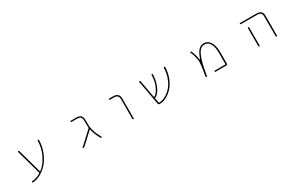

<svg xmlns="http://www.w3.org/2000/svg" viewBox="189 -1916 5123 3333"><g transform="rotate(-30 2750.0 -250.0)"><path d="M277.3 29.3Q371.1 25.4 454.1 -30.3Q457 -32.2 456.1 -37.1L317.4 -531.2Q316.4 -536.1 319.3 -540Q322.3 -543.9 327.1 -543.9Q340.8 -543.9 344.7 -531.2L478.5 -50.8Q479.5 -45.9 483.4 -48.8L485.4 -50.8Q579.1 -120.1 645.5 -252.9Q708 -377.9 710.9 -531.2Q710.9 -537.1 714.8 -540.5Q718.8 -543.9 724.1 -543.9Q729.5 -543.9 732.9 -540.5Q736.3 -537.1 736.3 -531.2Q736.3 -418 694.3 -305.7Q652.3 -192.4 585.4 -114.7Q518.6 -37.1 434.6 8.8Q359.4 50.8 277.3 55.7Q277.3 55.7 277.3 55.7Q272.5 55.7 268.6 51.8Q264.6 47.9 264.6 43Q264.6 38.1 268.6 34.2Q272.5 30.3 277.3 29.3Z M1698.2 -23.4Q1683.6 -23.4 1676.8 -36.1Q1611.3 -156.2 1596.7 -242.2L1595.7 -246.1Q1594.7 -251 1591.8 -248L1362.3 -36.1Q1348.6 -23.4 1330.1 -23.4Q1325.2 -23.4 1323.2 -28.3Q1322.3 -30.3 1322.3 -32.2Q1322.3 -34.2 1324.2 -36.1L1585.9 -278.3Q1588.9 -281.2 1587.9 -286.1Q1584 -319.3 1584 -358.4V-432.6Q1584 -479.5 1562 -499.5Q1540 -519.5 1488.3 -519.5H1382.8Q1377 -519.5 1373.5 -522.9Q1370.1 -526.4 1370.1 -531.2Q1370.1 -536.1 1373.5 -540Q1377 -543.9 1382.8 -543.9H1488.3Q1548.8 -543.9 1578.6 -516.6Q1608.4 -489.3 1608.4 -432.6V-358.4Q1608.4 -279.3 1630.9 -203.1Q1651.4 -133.8 1706.1 -36.1Q1707 -34.2 1707 -32.2Q1707 -30.3 1705.1 -27.3Q1703.1 -23.4 1698.2 -23.4Z M2323.2 -36.1V-432.6Q2323.2 -479.5 2299.8 -499Q2277.3 -519.5 2226.6 -519.5H2151.4Q2146.5 -519.5 2142.6 -522.9Q2138.7 -526.4 2138.7 -531.2Q2138.7 -536.1 2142.6 -540Q2146.5 -543.9 2151.4 -543.9H2226.6Q2288.1 -543.9 2318.4 -516.6Q2348.6 -489.3 2348.6 -432.6V-36.1Q2348.6 -31.2 2344.7 -27.3Q2340.8 -23.4 2335.4 -23.4Q2330.1 -23.4 2326.7 -27.3Q2323.2 -31.2 2323.2 -36.1Z M2863.3 -23.4Q2852.5 -23.4 2844.2 -30.3Q2835.9 -37.1 2835 -47.9L2747.1 -530.3Q2746.1 -535.2 2749.5 -539.6Q2752.9 -543.9 2757.8 -543.9Q2771.5 -543.9 2774.4 -530.3L2835.9 -183.6Q2836.9 -178.7 2840.8 -179.7H2841.8Q2886.7 -189.5 2939.5 -293Q2990.2 -389.6 2993.2 -531.2Q2993.2 -536.1 2997.1 -540Q3001 -543.9 3005.9 -543.9Q3010.7 -543.9 3014.6 -540Q3018.6 -536.1 3018.6 -531.2Q3016.6 -432.6 2989.3 -351.6Q2960 -261.7 2918.9 -211.9Q2878.9 -162.1 2845.7 -155.3H2844.7Q2840.8 -154.3 2841.8 -150.4L2861.3 -52.7Q2862.3 -47.9 2866.2 -47.9Q2931.6 -48.8 2997.1 -85Q3064.5 -122.1 3118.7 -185.1Q3172.9 -248 3206.1 -341.8Q3237.3 -427.7 3239.3 -530.3Q3240.2 -536.1 3244.1 -540Q3248 -543.9 3253.4 -543.9Q3258.8 -543.9 3262.7 -540Q3266.6 -536.1 3266.6 -531.2Q3266.6 -530.3 3266.6 -530.3Q3263.7 -425.8 3231.4 -335.9Q3196.3 -238.3 3139.2 -170.9Q3082 -103.5 3009.8 -63.5Q2937.5 -23.4 2863.3 -23.4Z M3982.4 -23.4Q3977.5 -23.4 3974.1 -26.9Q3970.7 -30.3 3970.7 -35.6Q3970.7 -41 3974.1 -44.4Q3977.5 -47.9 3982.4 -47.9H4193.4Q4197.3 -47.9 4197.3 -52.7V-279.3Q4197.3 -397.5 4159.2 -462.9Q4121.1 -529.3 4051.8 -529.3Q3998 -529.3 3959 -489.3Q3920.9 -450.2 3882.8 -337.9Q3847.7 -231.4 3815.4 -36.1Q3812.5 -23.4 3799.8 -23.4Q3794.9 -23.4 3792 -27.3Q3789.1 -31.2 3789.1 -36.1Q3803.7 -127.9 3810.5 -163.1Q3817.4 -203.1 3822.3 -258.8Q3826.2 -305.7 3826.2 -326.2Q3826.2 -330.1 3826.2 -333Q3825.2 -349.6 3815.9 -392.1Q3806.6 -434.6 3798.8 -458Q3791 -478.5 3771.5 -531.2Q3770.5 -532.2 3770.5 -534.2Q3770.5 -537.1 3772.5 -540Q3775.4 -543.9 3780.3 -543.9Q3793.9 -543.9 3798.8 -530.3Q3829.1 -446.3 3839.8 -403.3Q3845.7 -377 3848.6 -348.6Q3848.6 -343.8 3852.5 -343.8L3853.5 -342.8Q3858.4 -342.8 3859.4 -346.7Q3892.6 -445.3 3932.6 -495.1Q3957 -525.4 3986.8 -540Q4016.6 -554.7 4051.8 -554.7Q4089.8 -554.7 4120.6 -537.1Q4151.4 -519.5 4174.8 -484.4Q4223.6 -413.1 4223.6 -279.3V-47.9Q4223.6 -38.1 4216.3 -30.8Q4209 -23.4 4199.2 -23.4Z M5194.3 -36.1V-432.6Q5194.3 -479.5 5171.9 -499Q5149.4 -519.5 5098.6 -519.5H4775.4Q4770.5 -519.5 4766.6 -522.9Q4762.7 -526.4 4762.7 -531.2Q4762.7 -536.1 4766.6 -540Q4770.5 -543.9 4775.4 -543.9H5098.6Q5160.2 -543.9 5190.4 -516.6Q5220.7 -489.3 5220.7 -432.6V-36.1Q5220.7 -31.2 5216.8 -27.3Q5212.9 -23.4 5207.5 -23.4Q5202.1 -23.4 5198.2 -27.3Q5194.3 -31.2 5194.3 -36.1ZM4847.7 -36.1V-397.5Q4847.7 -402.3 4851.6 -406.2Q4855.5 -410.2 4860.4 -410.2Q4865.2 -410.2 4869.1 -406.2Q4873 -402.3 4873 -397.5V-36.1Q4873 -31.2 4869.1 -27.3Q4865.2 -23.4 4860.4 -23.4Q4855.5 -23.4 4851.6 -27.3Q4847.7 -31.2 4847.7 -36.1Z"/></g></svg>

Font: Rounded-X Mgen+ 2m thin
Style: Regular
Weight: 100
Designer: [Source Han Sans]
Ryoko NISHIZUKA  (kana & ideographs); Paul D. Hunt (Latin, Greek & Cyrillic); Wenlong ZHANG  (bopomofo
Version: Version 1.059.20150602